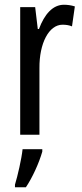

<svg xmlns="http://www.w3.org/2000/svg" viewBox="-20 -567 344 808"><path d="M249 -547C202 -547 167 -507 144 -445H139L128 -537H65V0H146V-280C145 -385 186 -463 243 -463C258 -463 271 -461 283 -456L295 -540C279 -545 264 -547 249 -547ZM158 61H75C71 101 54 174 43 210V221H89C116 181 144 120 158 71Z"/></svg>

Font: Noto Sans UI Condensed
Style: Regular
Weight: 400
Width: 3
Designer: Monotype Design Team
Foundry: Monotype Imaging Inc.
Version: Version 1.901